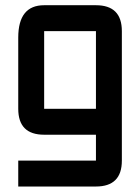

<svg xmlns="http://www.w3.org/2000/svg" viewBox="-20 -508 528 724"><path d="M341.8 195.3H48.8V97.7H341.8V0H146.5Q48.8 0 48.8 -97.7V-366.2Q48.8 -488.3 146.5 -488.3H341.8Q439.5 -488.3 439.5 -390.6V97.7Q439.5 195.3 341.8 195.3ZM146.5 -97.7H341.8V-390.6H146.5Z"/></svg>

Font: BabelStone Runic Elder Futhark
Style: Regular
Weight: 400
Designer: Andrew West
Foundry: BabelStone
Version: Version 3.005 March 14, 2022